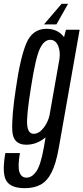

<svg xmlns="http://www.w3.org/2000/svg" viewBox="-62 -753 436 1003"><path d="M67.5 230Q-7 230 -29.8 189.8Q-52.5 149.5 -34 46.5H42Q30 116.5 39.5 145.8Q49 175 77 175Q105 175 127.8 142.2Q150.5 109.5 166.5 20.5L176 -35.5Q175 -34.5 173.5 -33.5Q129 3 75 3Q6 3 2.2 -70.5Q-1.5 -144 21 -291.5Q43.5 -449.5 75.2 -526Q107 -602.5 181 -602.5Q234.5 -602.5 267 -566Q270 -562.5 272.5 -559L282.5 -597.5H354L245 20Q230.5 102 207.5 147.5Q184.5 193 150.2 211.5Q116 230 67.5 230ZM249 -447.5Q253.5 -484 242 -513Q228.5 -545 200.5 -545Q168 -545 145.8 -497.5Q123.5 -450 99.5 -294.5Q75.5 -145.5 80 -99.8Q84.5 -54 114 -54Q142 -54 166.5 -86Q188 -114 196.5 -149.5ZM293.8 -733.3 232.7 -625.4H167.6L260 -733.3Z"/></svg>

Font: Anybody Condensed Regular
Style: Italic
Weight: 400
Width: 3
Italic angle: -10°
Designer: Tyler Finck
Foundry: Etcetera Type Company
Version: Version 1.010; ttfautohint (v1.8.3) -l 8 -r 50 -G 200 -x 14 